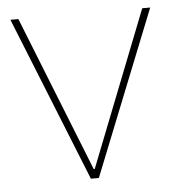

<svg xmlns="http://www.w3.org/2000/svg" viewBox="-42 -536 527 576"><g transform="rotate(-5 221.0 -248.0)"><path d="M209 0 10 -496H34L220 -28H223L407 -496H431L233 0Z"/></g></svg>

Font: DM Sans 36pt Thin
Style: Regular
Weight: 250
Designer: Colophon Foundry, Jonny Pinhorn
Foundry: Colophon Foundry
Version: Version 4.004;gftools[0.9.30]